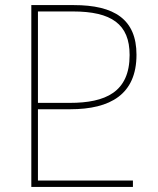

<svg xmlns="http://www.w3.org/2000/svg" viewBox="-20 -734 620 754"><path d="M103 0H502V-25H129V-305H256C414 -305 516 -364 516 -519C516 -658 429 -714 270 -714H103ZM129 -330V-689H266C418 -689 489 -639 489 -518C489 -372 394 -330 254 -330Z"/></svg>

Font: Noto Sans Georgian Thin
Style: Regular
Weight: 100
Designer: Monotype Design Team, Akaki Razmadze
Foundry: Google LLC
Version: Version 2.005